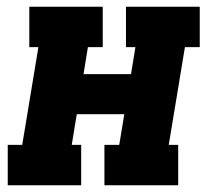

<svg xmlns="http://www.w3.org/2000/svg" viewBox="-20 -550 640 570"><path d="M3 0V-120H46L94 -410H67V-530H285V-410H241L228 -330H369L382 -410H354V-530H573V-410H529L481 -120H509V0H290V-120H334L349 -211H208L193 -120H221V0Z"/></svg>

Font: Iosevka Curly Slab HvExObl
Style: Regular
Weight: 900
Width: 7
Italic angle: -9°
Monospace: yes
Designer: Belleve Invis
Foundry: Belleve Invis
Version: Version 11.1.0; ttfautohint (v1.8.3)